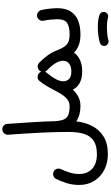

<svg xmlns="http://www.w3.org/2000/svg" viewBox="323 -1000 939 1625"><g transform="rotate(-90 792.5 -187.5)"><path d="M39.6 12.7Q39.6 -42 54.9 -91.8Q70.3 -141.6 90.8 -182.1Q99.1 -199.2 117.7 -205.1Q136.2 -210.9 152.8 -202.6Q169.9 -194.8 175.8 -176.3Q181.6 -157.7 173.3 -140.6Q157.2 -108.4 144.8 -67.4Q132.3 -26.4 132.3 12.7Q132.3 81.1 175.5 122.1Q218.8 163.1 299.8 163.1Q372.6 163.1 413.6 135.5Q454.6 107.9 471.4 55.2Q488.3 2.4 488.3 -72.3Q488.3 -197.8 481.7 -321.8Q475.1 -445.8 464.8 -588.4Q463.9 -607.4 476.3 -621.8Q488.8 -636.2 507.8 -637.2Q526.9 -638.7 541.3 -626.2Q555.7 -613.8 556.6 -594.7Q564.5 -483.4 570.8 -383.5Q577.1 -283.7 579.6 -185.5Q583.5 -139.6 595.2 -114.3Q606.9 -88.9 633.3 -78.4Q659.7 -67.9 706.5 -67.9H707Q726.1 -67.9 739.5 -54.4Q752.9 -41 752.9 -22Q752.9 -2.9 739.5 10.5Q726.1 23.9 707 23.9H706.5Q630.4 23.9 577.6 -11.2Q569.8 61 539.3 121.6Q508.8 182.1 450.4 219Q392.1 255.9 299.8 255.9Q225.6 255.9 166.7 225.3Q107.9 194.8 73.7 139.9Q39.6 85 39.6 12.7Z M661.1 -22Q661.1 -41 674.6 -54.4Q688 -67.9 707 -67.9Q739.7 -67.9 764.4 -87.6Q789.1 -107.4 809.3 -140.1Q829.6 -172.9 849.6 -212.4Q865.2 -243.2 883.5 -272Q901.9 -300.8 919.4 -322.3L920.4 -323.7Q935.1 -341.3 959.5 -338.4Q973.6 -336.9 984.4 -328.1Q994.1 -319.8 998.5 -307.1Q1002 -317.9 1009.8 -325.2Q1017.1 -332 1025.9 -335.4Q1025.9 -335.4 1026.4 -335.4Q1027.3 -335.4 1028.3 -335.9Q1028.8 -336.4 1029.3 -336.4Q1029.8 -336.4 1030.8 -336.4Q1031.2 -336.9 1032.2 -336.9Q1032.7 -336.9 1032.7 -337.4Q1034.2 -337.4 1035.2 -337.4Q1035.2 -337.4 1035.2 -337.4Q1036.6 -337.9 1037.6 -337.9Q1037.6 -337.9 1038.1 -337.9Q1039.1 -337.9 1040 -337.9Q1040 -337.9 1040.5 -337.9Q1041.5 -337.9 1042.5 -337.9Q1042.5 -337.9 1043 -337.9Q1043.9 -337.9 1044.9 -337.9Q1044.9 -337.9 1045.4 -337.9Q1046.4 -337.9 1047.9 -337.9Q1047.9 -337.9 1047.9 -337.9Q1049.3 -337.4 1050.3 -337.4Q1050.3 -337.4 1050.3 -337.4Q1051.8 -336.9 1052.7 -336.9Q1052.7 -336.9 1052.7 -336.9Q1054.2 -336.4 1055.2 -335.9Q1055.2 -335.9 1055.2 -335.9Q1065.9 -333 1073.7 -325.7Q1100.6 -299.8 1121.1 -273.4Q1143.1 -246.6 1157 -222.4Q1170.9 -198.2 1181.2 -169.9Q1199.7 -119.6 1226.3 -93.8Q1252.9 -67.9 1311.5 -67.9H1312Q1331.1 -67.9 1344.5 -54.4Q1357.9 -41 1357.9 -22Q1357.9 -2.9 1344.5 10.5Q1331.1 23.9 1312 23.9H1311.5Q1257.8 23.9 1220.7 8.8Q1183.6 -6.3 1159.2 -30.8Q1137.2 2 1096.9 20.3Q1056.6 38.6 1002.4 38.6Q941.4 38.6 902.6 17.3Q863.8 -3.9 846.7 -41Q820.8 -13.2 786.4 5.4Q752 23.9 707 23.9Q688 23.9 674.6 10.5Q661.1 -2.9 661.1 -22ZM1009.3 -259.8Q1001.5 -266.1 998 -276.4Q995.1 -269 990.2 -263.2Q975.6 -246.1 959 -222.4Q942.4 -198.7 931.6 -177.2Q917 -146.5 917 -121.6Q917 -91.8 936.5 -72.5Q956.1 -53.2 1000.5 -53.2Q1044.4 -53.2 1067.6 -73Q1090.8 -92.8 1090.8 -123Q1090.8 -160.6 1058.6 -205.1Q1048.8 -218.3 1037.6 -231Q1025.4 -244.6 1010.3 -258.8L1009.3 -259.8Z M1266.1 -22Q1266.1 -41 1279.5 -54.4Q1293 -67.9 1312 -67.9Q1380.9 -67.9 1411.6 -89.6Q1442.4 -111.3 1442.4 -171.4Q1442.4 -191.9 1439.2 -225.6Q1436 -259.3 1429.2 -291Q1426.8 -309.6 1438.2 -325Q1449.7 -340.3 1468.3 -343.3Q1486.8 -345.7 1502 -334.2Q1517.1 -322.8 1520.5 -304.2Q1528.8 -268.1 1532.2 -232.2Q1535.6 -196.3 1535.6 -170.9Q1535.6 -73.7 1478.8 -24.9Q1421.9 23.9 1312 23.9Q1293 23.9 1279.5 10.5Q1266.1 -2.9 1266.1 -22ZM1217.8 234.9Q1213.4 220.7 1220.7 207Q1228 193.4 1243.2 188.5Q1269.5 180.2 1305.4 175.5Q1341.3 170.9 1376.5 170.9Q1443.8 170.9 1483.9 187Q1498.5 194.8 1502.9 211.2Q1507.3 227.5 1498 241.2Q1482.4 264.6 1456.1 257.3Q1423.8 248 1376.5 248Q1343.3 248 1313.5 251.2Q1283.7 254.4 1264.2 260.7Q1249.5 264.6 1235.8 256.8Q1222.2 249 1217.8 234.9Z"/></g></svg>

Font: Mikhak Medium
Style: Regular
Weight: 500
Designer: Amin Abedi
Version: Version 3.3